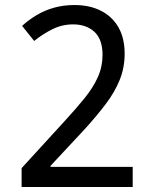

<svg xmlns="http://www.w3.org/2000/svg" viewBox="-20 -744 603 764"><path d="M66 0V-75L238 -263Q283 -312 317 -354Q351 -396 369.5 -437.5Q388 -479 388 -525Q388 -588 355.5 -617.5Q323 -647 271 -647Q227 -647 188 -627.5Q149 -608 116 -581L68 -641Q94 -665 126 -684Q158 -703 195.5 -713.5Q233 -724 276 -724Q337 -724 382 -701Q427 -678 451.5 -635Q476 -592 476 -530Q476 -475 456.5 -426.5Q437 -378 401.5 -331Q366 -284 318 -231L181 -84V-80H508V0Z"/></svg>

Font: Noto Sans Mono SemiCondensed
Style: Regular
Weight: 400
Width: 4
Designer: Monotype Design Team
Foundry: Monotype Imaging Inc.
Version: Version 2.010